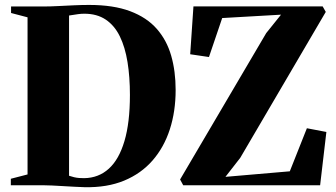

<svg xmlns="http://www.w3.org/2000/svg" viewBox="-20 -770 1395 798"><path d="M331.5 8Q313 7.5 289.5 6.2Q266 5 241.8 3.5Q217.5 2 196.2 1Q175 0 160.5 0H25V-27L94.5 -45V-698L26 -716V-743H157.5Q188.5 -743 221.8 -744.8Q255 -746.5 288 -748Q321 -749.5 350.5 -749.5Q451.5 -749.5 520.8 -723.5Q590 -697.5 631.5 -650.2Q673 -603 691.5 -538.5Q710 -474 710 -396Q710 -307 685.8 -232.2Q661.5 -157.5 614 -103Q566.5 -48.5 495.8 -19.2Q425 10 331.5 8ZM330 -29.5Q390 -30.5 432.2 -68.8Q474.5 -107 497.2 -183.5Q520 -260 520 -375.5Q520 -450 510 -512Q500 -574 478 -619Q456 -664 419.5 -688.5Q383 -713 330.5 -713Q317 -713 304.5 -711.2Q292 -709.5 282.2 -707.8Q272.5 -706 267 -705.5V-39.5Q277 -36 287.8 -33.5Q298.5 -31 309 -30.2Q319.5 -29.5 330 -29.5ZM741.5 0 728.5 -24 1086.5 -632.5 1148 -709 903.5 -695 848.5 -533 770.5 -544.5 784 -743.5H1321L1334 -720.5L978.5 -114L917 -35L1184.5 -58L1255.5 -237L1336.5 -221.5L1310.5 0Z"/></svg>

Font: Merriweather 120pt ExtraBold
Style: Regular
Weight: 800
Version: Version 2.100